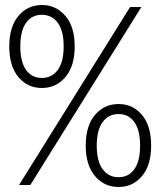

<svg xmlns="http://www.w3.org/2000/svg" viewBox="-20 -738 640 766"><path d="M147 -387Q90 -387 53.5 -430.5Q17 -474 17 -553Q17 -631 53.5 -674.5Q90 -718 147 -718Q204 -718 241 -674.5Q278 -631 278 -553Q278 -474 241 -430.5Q204 -387 147 -387ZM56 0 499 -710H544L101 0ZM147 -427Q187 -427 210.5 -459Q234 -491 234 -553Q234 -615 210.5 -647Q187 -679 147 -679Q107 -679 84 -647Q61 -615 61 -553Q61 -491 84 -459Q107 -427 147 -427ZM453 8Q396 8 359 -35.5Q322 -79 322 -157Q322 -236 359 -279.5Q396 -323 453 -323Q510 -323 546.5 -279.5Q583 -236 583 -157Q583 -79 546.5 -35.5Q510 8 453 8ZM453 -31Q493 -31 516 -63Q539 -95 539 -157Q539 -219 516 -251Q493 -283 453 -283Q413 -283 389.5 -251Q366 -219 366 -157Q366 -95 389.5 -63Q413 -31 453 -31Z"/></svg>

Font: Geist Mono UltraLight
Style: Regular
Weight: 200
Monospace: yes
Designer: Basement.studio, Andrés Briganti, Mateo Zaragoza
Foundry: Basement.studio, Vercel, Andrés Briganti, Guido Ferreyra, Mateo Zaragoza
Version: Version 1.400; ttfautohint (v1.8.4.7-5d5b)